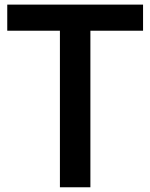

<svg xmlns="http://www.w3.org/2000/svg" viewBox="-20 -792 634 812"><path d="M10.7 -662.1V-772.5H585V-662.1H362.3V0H233.4V-662.1Z"/></svg>

Font: Gothic A1
Style: Bold
Weight: 700
Version: Version 2.50